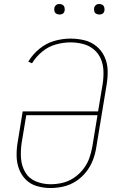

<svg xmlns="http://www.w3.org/2000/svg" viewBox="-20 -937 616 965"><path d="M233 8H234Q266 8 299 0.5Q332 -7 361.5 -26Q391 -45 413 -73Q435 -101 447 -132.5Q459 -164 464 -197L516 -512Q522 -548 521 -584Q520 -620 505.5 -651.5Q491 -683 465 -704.5Q439 -726 405 -734.5Q371 -743 334 -743Q294 -743 253.5 -731.5Q213 -720 178.5 -692Q144 -664 122 -627L141 -619Q161 -652 192 -677.5Q223 -703 260.5 -713.5Q298 -724 334 -724Q367 -724 397.5 -716Q428 -708 451.5 -688.5Q475 -669 487 -640.5Q499 -612 500 -579.5Q501 -547 496 -515L473 -377H94L69 -223Q63 -189 63.5 -154Q64 -119 75.5 -88Q87 -57 110 -34Q133 -11 166 -1.5Q199 8 233 8ZM234 -11Q195 -11 160 -25.5Q125 -40 106.5 -72Q88 -104 85.5 -142.5Q83 -181 89 -220L112 -358H470L444 -200Q439 -170 428.5 -141Q418 -112 398 -86.5Q378 -61 351 -43Q324 -25 294 -18Q264 -11 234 -11ZM479 -864Q485 -864 491 -866Q497 -868 500.5 -873Q504 -878 505 -884Q506 -892 504 -900Q502 -908 495 -912.5Q488 -917 479 -917Q473 -917 467.5 -915Q462 -913 458 -907.5Q454 -902 453 -897Q452 -888 454 -880Q456 -872 463.5 -868Q471 -864 479 -864ZM279 -864Q285 -864 291 -866Q297 -868 300.5 -873Q304 -878 305 -884Q306 -892 304 -900Q302 -908 295 -912.5Q288 -917 279 -917Q273 -917 267.5 -915Q262 -913 258 -907.5Q254 -902 253 -897Q252 -888 254 -880Q256 -872 263.5 -868Q271 -864 279 -864Z"/></svg>

Font: Iosevka Sparkle Thin
Style: Italic
Weight: 100
Italic angle: -9°
Designer: Belleve Invis
Foundry: Belleve Invis
Version: Version 4.5.0; ttfautohint (v1.8.3)